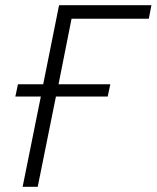

<svg xmlns="http://www.w3.org/2000/svg" viewBox="-20 -718 602 738"><path d="M67 0 137 -347H39L49 -394H146L207 -698H562L552 -646H255L205 -394H404L394 -347H195L125 0Z"/></svg>

Font: IBM Plex Sans Light
Style: Italic
Weight: 300
Italic angle: -11.31°
Designer: Mike Abbink, Paul van der Laan, Pieter van Rosmalen
Foundry: Bold Monday
Version: Version 3.201